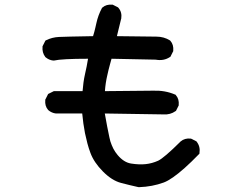

<svg xmlns="http://www.w3.org/2000/svg" viewBox="-20 -731 1040 822"><path d="M573.2 70.3Q535.6 62 498.5 52.2Q459 42 420.4 2.9Q382.3 -35.6 367.2 -76.2Q359.9 -95.7 354.2 -116.9Q348.6 -138.2 343.8 -161.1Q335.9 -202.1 332 -245.1H220.7H220.2H219.7Q210.4 -246.1 202.1 -249.8Q193.8 -253.4 187 -259.3L186.5 -259.8L186 -260.3Q171.4 -276.9 173.8 -302.7V-304.7L174.8 -306.2L184.6 -325.7L186 -328.6L189 -330.1L208.5 -339.8L210.4 -340.8H212.9H333.5Q335 -359.9 337.4 -377.7Q339.8 -395.5 343.8 -413.1Q351.6 -446.3 356.9 -479.5Q328.6 -479.5 305.4 -479Q282.2 -478.5 263.9 -477.5Q245.6 -476.6 232.4 -475.1Q219.2 -473.6 210.9 -471.7H209.5H208Q198.7 -472.7 190.4 -476.3Q182.1 -480 175.3 -485.8L174.3 -486.3L173.8 -487.3Q159.7 -505.9 162.1 -531.2V-533.2L163.1 -534.7L172.9 -554.2L174.3 -557.1L177.2 -558.6Q202.6 -571.3 232.4 -572.8Q259.8 -574.2 378.4 -576.2Q381.3 -585.4 383.8 -594.7Q386.2 -604 388.4 -613.3Q390.6 -622.6 392.6 -631.8Q399.9 -665.5 416 -695.8L417 -697.8L418.5 -698.7Q435.1 -713.4 460.9 -710.9H462.9L464.4 -710L483.9 -700.2L485.4 -699.2L486.8 -697.8Q503.4 -678.7 499 -650.9V-650.4L498.5 -649.9L480.5 -576.2Q621.6 -574.2 649.4 -574.2Q681.6 -574.2 707.5 -558.1L708.5 -557.1L709.5 -556.2Q724.1 -539.6 721.7 -513.7V-511.7L720.7 -510.3L710.9 -490.7L710 -488.3L707.5 -486.8Q681.2 -469.2 646.5 -475.6L457.5 -479.5Q454.1 -467.3 450.9 -455.6Q447.8 -443.8 444.8 -432.4Q441.9 -420.9 439.5 -409.2Q431.6 -376 429.2 -340.8L635.3 -342.8Q686.5 -344.7 729.5 -326.2L731.4 -325.7L732.9 -323.7Q747.6 -307.1 745.1 -281.2V-279.3L744.1 -277.8L734.4 -258.3L733.4 -256.3L731 -254.9Q709 -239.3 680.2 -241.2L428.7 -245.1Q439 -186 448.2 -143.6Q449.7 -134.8 452.4 -126.2Q455.1 -117.7 458.3 -109.9Q461.4 -102.1 465.3 -94.5Q469.2 -86.9 473.9 -80.1Q478.5 -73.2 483.9 -66.9Q510.3 -35.6 541.5 -30.8Q575.7 -25.4 603.5 -28.3Q617.2 -29.8 630.6 -33.4Q644 -37.1 657.2 -43Q682.6 -55.2 752.9 -125V-125.5H753.4Q770 -140.1 795.9 -137.7H797.9L799.3 -136.7L818.8 -127L820.8 -126L822.3 -124Q838.4 -103 834 -75.7L833.5 -72.3L831.1 -70.3Q797.9 -36.1 770.8 -12Q743.7 12.2 720.9 28.1Q698.2 43.9 681.2 50.3Q631.8 68.4 575.7 70.3H574.2Z"/></svg>

Font: NaikaiFont
Style: Bold
Weight: 700
Version: Version 1.89